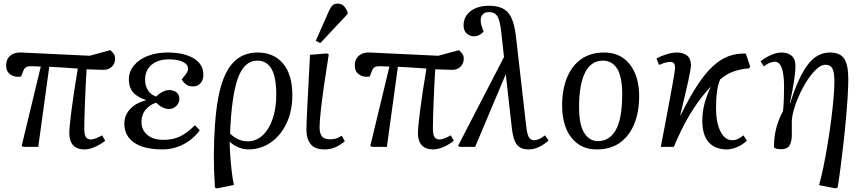

<svg xmlns="http://www.w3.org/2000/svg" viewBox="-20 -814 4753 1064"><path d="M448 14Q406 14 385 -9.5Q364 -33 364 -76Q364 -108 376 -201.5Q388 -295 411 -434Q372 -437 332 -439.5Q292 -442 253 -444L192 0H111L100 -5L206 -445Q185 -446 171 -446.5Q157 -447 148 -447Q133 -447 123.5 -441Q114 -435 107 -416L97 -390Q62 -384 38 -401Q14 -418 14 -451Q14 -486 37 -505.5Q60 -525 98 -523L477 -505L591 -536Q603 -526 610.5 -515Q618 -504 618 -490Q618 -462 600 -444.5Q582 -427 555 -427Q542 -427 516.5 -428Q491 -429 460 -430Q457 -390 455 -343Q453 -296 451 -249.5Q449 -203 448 -164.5Q447 -126 447 -103Q447 -67 456 -54Q465 -41 485 -41Q494 -41 511.5 -47.5Q529 -54 546 -64L563 -34Q535 -12 504.5 1Q474 14 448 14Z M881 14Q778 14 723.5 -23.5Q669 -61 669 -129Q669 -174 700 -208.5Q731 -243 788 -258V-260Q738 -277 716 -304Q694 -331 694 -373Q694 -417 722 -451Q750 -485 798.5 -504Q847 -523 909 -523Q1000 -523 1053.5 -490.5Q1107 -458 1107 -400Q1107 -370 1091 -352.5Q1075 -335 1048 -335Q1027 -335 1011.5 -346Q996 -357 987 -374Q1007 -398 1014.5 -409.5Q1022 -421 1022 -434Q1022 -457 994 -471Q966 -485 917 -485Q855 -485 819.5 -454.5Q784 -424 784 -373Q784 -337 801 -312Q818 -287 846 -279Q860 -294 879.5 -304.5Q899 -315 917 -315Q942 -315 958 -302Q974 -289 974 -267Q974 -243 957 -226.5Q940 -210 915 -210Q898 -210 879.5 -219.5Q861 -229 845 -245Q811 -234 787.5 -206.5Q764 -179 764 -138Q764 -94 796.5 -66.5Q829 -39 886 -39Q939 -39 979 -58.5Q1019 -78 1060 -120L1087 -92Q1049 -41 995 -13.5Q941 14 881 14Z M1182 230 1171 225Q1168 177 1166.5 134.5Q1165 92 1165 51Q1166 -145 1189.5 -272Q1213 -399 1266.5 -461Q1320 -523 1409 -523Q1496 -523 1548 -462.5Q1600 -402 1600 -286Q1600 -199 1568 -131Q1536 -63 1480.5 -24.5Q1425 14 1356 14Q1328 14 1300 2Q1272 -10 1254 -28H1253Q1253 6 1256 49Q1259 92 1264 134.5Q1269 177 1276 211ZM1352 -31Q1400 -31 1435.5 -64Q1471 -97 1491 -155.5Q1511 -214 1511 -289Q1511 -387 1484.5 -432.5Q1458 -478 1406 -478Q1333 -478 1298 -379.5Q1263 -281 1255 -74Q1298 -31 1352 -31Z M1779 14Q1724 14 1701 -16Q1678 -46 1678 -94Q1678 -125 1683.5 -233Q1689 -341 1698 -510L1791 -518L1802 -513Q1788 -427 1776.5 -346.5Q1765 -266 1758 -203.5Q1751 -141 1751 -108Q1751 -76 1763.5 -59Q1776 -42 1809 -42Q1827 -42 1841 -46Q1855 -50 1874 -62L1891 -31Q1864 -9 1837.5 2.5Q1811 14 1779 14ZM1755 -575 1730 -588 1802 -751Q1812 -774 1822.5 -784Q1833 -794 1851 -794Q1871 -794 1883.5 -782.5Q1896 -771 1906 -748V-736Z M2380 14Q2338 14 2317 -9.5Q2296 -33 2296 -76Q2296 -108 2308 -201.5Q2320 -295 2343 -434Q2304 -437 2264 -439.5Q2224 -442 2185 -444L2124 0H2043L2032 -5L2138 -445Q2117 -446 2103 -446.5Q2089 -447 2080 -447Q2065 -447 2055.5 -441Q2046 -435 2039 -416L2029 -390Q1994 -384 1970 -401Q1946 -418 1946 -451Q1946 -486 1969 -505.5Q1992 -525 2030 -523L2409 -505L2523 -536Q2535 -526 2542.5 -515Q2550 -504 2550 -490Q2550 -462 2532 -444.5Q2514 -427 2487 -427Q2474 -427 2448.5 -428Q2423 -429 2392 -430Q2389 -390 2387 -343Q2385 -296 2383 -249.5Q2381 -203 2380 -164.5Q2379 -126 2379 -103Q2379 -67 2388 -54Q2397 -41 2417 -41Q2426 -41 2443.5 -47.5Q2461 -54 2478 -64L2495 -34Q2467 -12 2436.5 1Q2406 14 2380 14Z M2908 14Q2867 14 2846 -10.5Q2825 -35 2817 -99L2783 -402L2780 -396L2613 0H2529L2518 -5L2773 -498L2758 -634Q2751 -700 2736.5 -723.5Q2722 -747 2690 -747Q2668 -747 2656 -735Q2644 -723 2644 -704Q2644 -691 2646 -681Q2648 -671 2655 -652L2660 -639Q2652 -629 2638 -621Q2624 -613 2607 -613Q2583 -613 2566 -628.5Q2549 -644 2549 -674Q2549 -722 2587.5 -752Q2626 -782 2690 -782Q2762 -782 2795 -745Q2828 -708 2839 -614L2895 -124Q2900 -75 2909.5 -56Q2919 -37 2938 -37Q2954 -37 2969 -44Q2984 -51 3000 -64L3020 -35Q2995 -13 2967 0.5Q2939 14 2908 14Z M3287 14Q3226 14 3183 -16.5Q3140 -47 3117.5 -101.5Q3095 -156 3095 -228Q3095 -317 3122 -383.5Q3149 -450 3201 -486.5Q3253 -523 3328 -523Q3419 -523 3470.5 -457Q3522 -391 3522 -281Q3522 -194 3495 -127.5Q3468 -61 3416 -23.5Q3364 14 3287 14ZM3294 -32Q3358 -32 3393 -94.5Q3428 -157 3428 -292Q3428 -389 3400 -433.5Q3372 -478 3321 -478Q3255 -478 3222 -411Q3189 -344 3189 -222Q3189 -123 3217.5 -77.5Q3246 -32 3294 -32Z M4008 14Q3943 14 3907.5 -25.5Q3872 -65 3872 -146Q3872 -190 3883 -235.5Q3894 -281 3920 -335Q3867 -279 3827 -217.5Q3787 -156 3759 -99Q3731 -42 3714 0H3642Q3664 -115 3682 -210.5Q3700 -306 3710.5 -366.5Q3721 -427 3721 -437Q3721 -456 3714.5 -463.5Q3708 -471 3695 -471Q3680 -471 3663.5 -466Q3647 -461 3632 -454L3618 -490Q3641 -503 3673 -513Q3705 -523 3732 -523Q3766 -523 3787.5 -506Q3809 -489 3809 -453Q3809 -433 3794 -365Q3779 -297 3750 -177L3752 -176Q3801 -275 3844.5 -341.5Q3888 -408 3930.5 -447Q3973 -486 4017.5 -502.5Q4062 -519 4113 -517L4137 -446L4132 -435Q4090 -433 4049.5 -419.5Q4009 -406 3971 -374Q3959 -347 3953.5 -307Q3948 -267 3948 -214Q3948 -135 3972.5 -86Q3997 -37 4038 -37Q4055 -37 4071 -45Q4087 -53 4100 -64L4119 -34Q4095 -12 4065 1Q4035 14 4008 14Z M4611 230 4519 212Q4531 170 4543 111.5Q4555 53 4566 -13Q4577 -79 4585.5 -145Q4594 -211 4599 -268Q4604 -325 4604 -364Q4604 -411 4593.5 -433Q4583 -455 4554 -455Q4532 -455 4508 -434Q4484 -413 4460.5 -379Q4437 -345 4417 -304Q4397 -263 4384 -222Q4371 -181 4368 -148Q4368 -103 4368 -66.5Q4368 -30 4355.5 -8.5Q4343 13 4308 13Q4294 13 4282.5 10Q4271 7 4269 1Q4269 -54 4281.5 -103Q4294 -152 4319 -198Q4323 -232 4324 -269.5Q4325 -307 4325 -337Q4324 -472 4274 -472Q4246 -472 4213 -446L4195 -474Q4222 -496 4253.5 -509.5Q4285 -523 4311 -523Q4345 -523 4366.5 -505.5Q4388 -488 4388 -447Q4388 -385 4357 -243L4359 -242Q4404 -386 4455.5 -454.5Q4507 -523 4579 -523Q4636 -523 4658.5 -488.5Q4681 -454 4681 -375Q4681 -336 4677.5 -279Q4674 -222 4668 -155Q4662 -88 4654 -18.5Q4646 51 4638 114Q4630 177 4622 225Z"/></svg>

Font: Literata 36pt
Style: Italic
Weight: 400
Italic angle: -2°
Designer: Latin by Veronika Burian and Jose Scaglione. Greek by Irene Vlachou. Cyrillic by Vera Evstafieva
Foundry: TypeTogether
Version: Version 3.002